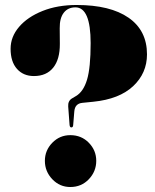

<svg xmlns="http://www.w3.org/2000/svg" viewBox="-20 -740 622 770"><path d="M253.5 -313Q252 -335.5 269 -345.5L285 -355Q314.5 -372.5 329 -420.2Q343.5 -468 343.5 -567Q343.5 -710.5 282.5 -710.5Q252.5 -710.5 235.8 -689Q219 -667.5 219.5 -626.5L220 -564.5Q220.5 -502.5 193.5 -468.8Q166.5 -435 116 -435Q73.5 -435 48 -463.8Q22.5 -492.5 22.5 -544.5Q22.5 -592.5 56.5 -632.2Q90.5 -672 150.5 -696Q210.5 -720 287.5 -720Q422 -720 495.8 -668.8Q569.5 -617.5 569.5 -522Q569.5 -446.5 514 -394.5Q458.5 -342.5 354.5 -332L310 -327.5Q280.5 -324.5 278 -293L273.5 -238.5Q273 -229 266 -229Q260 -229 259 -239ZM262 10Q219.5 10 189.8 -21.2Q160 -52.5 160 -95Q160 -137 189.8 -167.5Q219.5 -198 262 -198Q306.5 -198 336.2 -167.5Q366 -137 366 -95Q366 -52.5 336.2 -21.2Q306.5 10 262 10Z"/></svg>

Font: Fraunces 144pt Black
Style: Regular
Weight: 900
Version: Version 1.000;[0bf87f6ff]